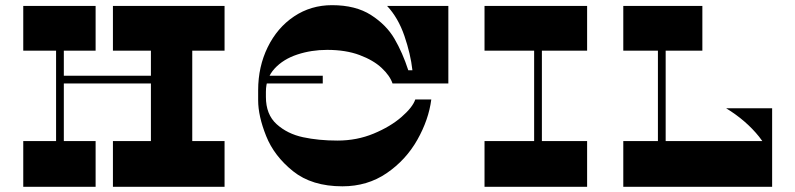

<svg xmlns="http://www.w3.org/2000/svg" viewBox="-20 -723 3078 743"><path d="M208 -400V-430H636V-400ZM197 -588H227V-146H197ZM350 -177V0H70V-177ZM350 -700V-527H70V-700ZM564 -588H724V-146H564ZM849 -177V0H417V-177ZM849 -700V-527H417V-700Z M1246 -530Q1185 -530 1130.5 -512Q1076 -494 1042.5 -457.5Q1009 -421 1009 -368V-348Q1009 -280 1050.5 -242.5Q1092 -205 1152.5 -192Q1213 -179 1286 -179Q1361 -179 1426 -206Q1491 -233 1534 -270.5Q1577 -308 1587 -338H1649Q1639 -260 1595 -182Q1551 -104 1476.5 -53Q1402 -2 1305 -2Q1187 -2 1114 -60.5Q1041 -119 1010 -196.5Q979 -274 979 -335V-374Q979 -465 1016 -540.5Q1053 -616 1118 -659.5Q1183 -703 1265 -703Q1356 -703 1415.5 -665Q1475 -627 1506.5 -573Q1538 -519 1560 -451H1576Q1569 -514 1545 -584Q1521 -654 1478 -700H1715V-400H1499Q1489 -430 1457 -460Q1425 -490 1371.5 -510Q1318 -530 1246 -530ZM998 -400V-430H1229V-400Z M2047 -588H2077V-146H2047ZM2252 -177V0H1855V-177ZM2252 -700V-527H1855V-700Z M2526 -588H2556V-146H2526ZM2698 -700V-527H2392V-700ZM2691 -57H2968Q2968 -131 2917.5 -194Q2867 -257 2790 -304H2968V-6H2691ZM2392 -177H2968V0H2392Z"/></svg>

Font: Space Cowgirl
Style: Regular
Weight: 400
Designer: Valery Marier
Foundry: Valery Marier
Version: Version 1.000